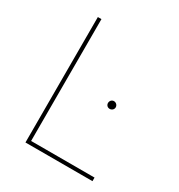

<svg xmlns="http://www.w3.org/2000/svg" viewBox="-167 -814 867 928"><g transform="rotate(30 267.0 -350.0)"><path d="M110 0H484V-20H130V-700H110ZM381 -344C393 -344 403 -353 403 -365C403 -377 393 -387 381 -387C369 -387 360 -377 360 -365C360 -353 369 -344 381 -344Z"/></g></svg>

Font: Fixel Display Thin
Style: Regular
Weight: 100
Designer: AlfaBravo + MacPaw
Foundry: Kyrylo Tkachov, Marchela Mozhyna, Serhii Makarenko, Maria Weinstein, Zakhar Kryvoshyya
Version: Version 1.211